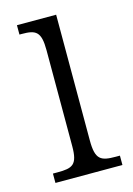

<svg xmlns="http://www.w3.org/2000/svg" viewBox="-89 -585 439 634"><g transform="rotate(-15 130.0 -268.0)"><path d="M21 0H250V-32H236C185 -32 167 -40 167 -106V-536H33V-504H41C89 -504 106 -495 106 -431V-103C106 -39 88 -32 37 -32H21Z"/></g></svg>

Font: Noto Serif Sinhala Condensed Light
Style: Regular
Weight: 300
Width: 3
Designer: Jelle Bosma - Monotype Design Team
Foundry: Monotype Imaging Inc.
Version: Version 2.007